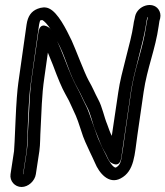

<svg xmlns="http://www.w3.org/2000/svg" viewBox="-20 -704 660 766"><path d="M186 -581C183 -585 181 -589 178 -592C178 -592 140 -624 133 -574L107 -395C104 -372 101 -351 100 -331C97 -280 95 -235 92 -185C90 -159 91 -127 87 -101L73 -9H72L86 -101C88 -116 89 -156 92 -228C95 -299 99 -349 103 -373L136 -606C137 -610 138 -616 140 -622C144 -624 149 -624 149 -624C155 -621 170 -608 186 -581ZM503 -337 478 -164C474 -134 469 -98 464 -70C460 -49 452 -41 443 -36C443 -36 435 -30 415 -62C408 -73 403 -87 396 -99C392 -105 383 -128 377 -139C366 -160 336 -257 325 -278C309 -309 305 -322 285 -359C274 -379 258 -415 238 -468C227 -496 217 -521 208 -540C225 -507 231 -493 250 -441C263 -405 276 -376 288 -355C307 -321 311 -307 327 -278C342 -251 349 -211 361 -182C374 -151 383 -121 400 -94C405 -86 412 -66 419 -58C419 -58 457 -26 464 -76L502 -337C514 -419 551 -529 562 -603C564 -617 565 -624 568 -635H569H570C567 -624 565 -614 563 -600C550 -508 517 -433 503 -337ZM613 -600C614 -608 615 -615 616 -620L619 -631C622 -645 619 -657 612 -667C588 -700 529 -682 519 -639L517 -629C515 -621 513 -613 512 -603C502 -533 463 -416 452 -337L426 -162C419 -175 414 -191 408 -207C395 -238 388 -278 372 -307C357 -335 352 -351 333 -384C317 -413 280 -512 266 -542C244 -588 211 -654 176 -670C162 -677 145 -675 130 -669C105 -659 91 -640 86 -606L53 -373C49 -344 45 -295 42 -223C39 -152 37 -109 36 -101L22 -9C18 18 39 42 66 42C93 42 119 18 123 -9L137 -101C141 -129 140 -161 142 -189C146 -258 146 -321 157 -395L171 -494C176 -482 184 -463 191 -445C211 -391 227 -353 240 -330C252 -309 260 -293 264 -283C281 -245 284 -244 302 -188C315 -145 326 -126 338 -99C347 -79 352 -71 359 -54C375 -15 413 33 461 8C517 -21 517 -89 528 -164L553 -337C567 -433 600 -507 613 -600Z"/></svg>

Font: AppleStorm
Style: CBoIta
Weight: 400
Foundry: Cannot Into Space Fonts
Version: Version 1.01